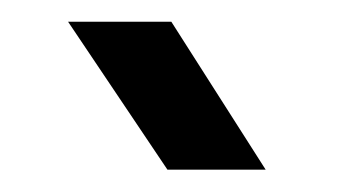

<svg xmlns="http://www.w3.org/2000/svg" viewBox="-20 -792 316 172"><path d="M130 -640 41 -772.5H133.5L218 -640Z"/></svg>

Font: Big Shoulders
Style: Bold
Weight: 700
Designer: Patric King
Foundry: XO Type Co
Version: Version 2.002